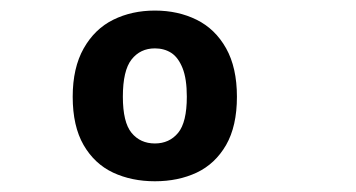

<svg xmlns="http://www.w3.org/2000/svg" viewBox="-20 -792 660 356"><path d="M267.2 -455.9Q224 -455.9 189.6 -472Q155.2 -488.2 135 -523.1Q114.8 -558.1 114.8 -612.6Q114.8 -666.2 135.2 -702.3Q155.6 -738.4 190 -755.4Q224.4 -772.4 267.2 -772.4Q310.1 -772.4 344.5 -755.4Q379 -738.4 399.2 -702.5Q419.3 -666.7 419.3 -612.6Q419.3 -558.1 399.2 -523.1Q379 -488.2 344.8 -472Q310.6 -455.9 267.2 -455.9ZM267.2 -702.3Q240.2 -702.3 224 -681.8Q207.8 -661.3 207.8 -612.7Q207.8 -565.2 224 -545.6Q240.2 -526 267.2 -526Q293.9 -526 310.2 -545.6Q326.4 -565.2 326.4 -612.7Q326.4 -645.8 318.5 -665.7Q310.5 -685.6 297.5 -694Q284.4 -702.3 267.2 -702.3Z"/></svg>

Font: Monaspace Radon Var
Style: Regular
Weight: 400
Designer: Riley Cran and the Lettermatic Team
Version: Version 1.000 (Monaspace Radon Var)